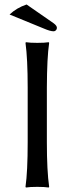

<svg xmlns="http://www.w3.org/2000/svg" viewBox="-20 -837 334 860"><path d="M104 -444.8Q104 -573.7 94.2 -645L96.2 -647.9Q114.3 -645 147.2 -645Q180.2 -645 198.2 -647.9L200.2 -645Q190.4 -579.1 189.9 -444.8V-200.2Q189.9 -71.3 200.2 0L198.2 2.9Q180.2 0 147 0Q113.8 0 96.2 2.9L94.2 0Q104 -67.9 104 -200.2ZM99.1 -816.9 220.2 -732.9Q235.4 -721.7 234.9 -711.9Q234.9 -706.1 230.5 -701.4Q226.1 -696.8 220.2 -696.8Q205.1 -696.8 176.8 -709L22.9 -772Q54.2 -801.8 99.1 -816.9Z"/></svg>

Font: Biolilbert
Style: Regular
Weight: 400
Designer: Philipp H. Poll
Foundry: Philipp H. Poll
Version: Version 1.1.0